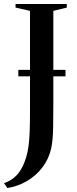

<svg xmlns="http://www.w3.org/2000/svg" viewBox="-70 -763 384 963"><path d="M-50 155.5Q-22 146.5 -0.8 129.2Q20.5 112 36 85.5Q51.5 59 62 23Q69.5 -2.5 73.5 -33.2Q77.5 -64 79 -108.8Q80.5 -153.5 80.5 -220.5V-708.5L8 -725V-743H265V-725L197.5 -708.5V-251Q197.5 -183 196.5 -121.5Q195.5 -60 186.5 -17.5Q174 36 142 77.5Q110 119 64.5 145.5Q19 172 -33 180ZM258.5 -412.5V-380H22V-412.5Z"/></svg>

Font: Merriweather 144pt Medium
Style: Regular
Weight: 500
Version: Version 2.100